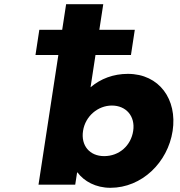

<svg xmlns="http://www.w3.org/2000/svg" viewBox="-20 -880 858 915"><path d="M802.7 -256C825.6 -406 739.3 -528 589.3 -528C520.3 -528 459.8 -505 411.5 -464L435.1 -618H604.1L622.4 -738H453.4L472.1 -860H295.1L276.4 -738H167.4L149.1 -618H258.1L163.5 0H338.5L347.4 -58H349.4C380.9 -16 436.2 15 506.2 15C656.2 15 779.7 -106 802.7 -256ZM614.7 -256C604 -186 548.3 -136 476.3 -136C407.3 -136 365 -186 375.7 -256C386.5 -327 447.2 -377 513.2 -377C580.2 -377 625.5 -327 614.7 -256Z"/></svg>

Font: Sztylet
Style: BdObl
Weight: 700
Foundry: Cannot Into Space Fonts, PlusOne Fonts
Version: Version 0.12